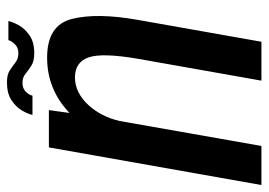

<svg xmlns="http://www.w3.org/2000/svg" viewBox="-146 -626 753 538"><g transform="rotate(-90 230.0 -356.5)"><path d="M-19 0 86.5 -595.5H191L183 -538Q185 -539.5 186.5 -541Q251 -600.5 338 -600.5Q429 -600.5 446.5 -530.8Q464 -461 444 -347.5L382.5 0H273.5L334.5 -344.5Q352 -445.5 338.8 -484Q325.5 -522.5 282.5 -522.5Q239.5 -522.5 204 -483.5Q172.5 -448.5 160.5 -397.5L90.5 0ZM350.5 -636.5Q328 -636.5 315.2 -644.8Q302.5 -653 292.5 -661.2Q282.5 -669.5 268 -669.5Q251 -669.5 242 -659.8Q233 -650 231.5 -641.5H177.5Q180 -654 189.8 -670.8Q199.5 -687.5 218.5 -700.2Q237.5 -713 269 -713Q290.5 -713 302.5 -705Q314.5 -697 324.8 -689Q335 -681 351 -681Q366 -681 375.5 -690.8Q385 -700.5 387 -709H440.5Q438 -697 428.8 -680Q419.5 -663 400.5 -649.8Q381.5 -636.5 350.5 -636.5Z"/></g></svg>

Font: Anybody Medium
Style: Italic
Weight: 500
Italic angle: -10°
Designer: Tyler Finck
Foundry: Etcetera Type Company
Version: Version 1.010; ttfautohint (v1.8.3) -l 8 -r 50 -G 200 -x 14 